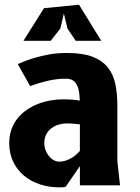

<svg xmlns="http://www.w3.org/2000/svg" viewBox="-20 -782 590 810"><path d="M486.5 0H317V-81L257 6Q253 7 247.5 7.8Q242 8.5 231.5 8.5Q188.5 8.5 150 -3.8Q111.5 -16 82.5 -39.8Q53.5 -63.5 36.2 -98.5Q19 -133.5 19 -179Q19 -211 28.5 -237Q38 -263 54.8 -283.5Q71.5 -304 93.5 -319Q115.5 -334 140.8 -343.8Q166 -353.5 192.8 -358.2Q219.5 -363 245 -363Q267.5 -363 285.2 -361.5Q303 -360 316.5 -357.5Q316 -377.5 313.5 -394.2Q311 -411 304.5 -423.5Q298 -436 287 -443Q276 -450 259 -450Q216.5 -450 177.5 -440.2Q138.5 -430.5 107 -419L55 -511.5Q94 -529 131.5 -539.5Q155.5 -546.5 188.2 -552.5Q221 -558.5 263.5 -558.5Q328.5 -558.5 369.8 -542.8Q411 -527 434.2 -498.2Q457.5 -469.5 466.2 -429.2Q475 -389 475 -340.5V-102.5ZM317 -257.5Q305 -259 290.8 -260.2Q276.5 -261.5 263.5 -261.5Q245.5 -261.5 228.2 -256.5Q211 -251.5 197.5 -241.5Q184 -231.5 175.5 -216Q167 -200.5 167 -179.5Q167 -162.5 172.5 -148Q178 -133.5 187 -122.8Q196 -112 207.2 -106Q218.5 -100 230 -100Q244.5 -100 257.8 -104.5Q271 -109 282.2 -115.8Q293.5 -122.5 302.2 -130.5Q311 -138.5 317 -145ZM407 -610H299.5L264.5 -661.5L249.5 -725L234.5 -661.5L194 -610H79L165.5 -747.5L313.5 -762Z"/></svg>

Font: B612
Style: Bold
Weight: 700
Designer: Nicolas Chauveau, Thomas Paillot, Jonathan Favre-Lamarine, Jean-Luc Vinot
Foundry: AIRBUS
Version: Version 1.008